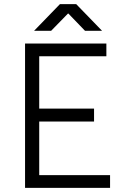

<svg xmlns="http://www.w3.org/2000/svg" viewBox="-20 -915 612 935"><path d="M498 -703V-641H171V-386H438V-323H171V-62H516V0H102V-703ZM272 -895H351L477 -765H394L313 -849H311L229 -765H146Z"/></svg>

Font: Museo Sans Light
Style: Regular
Weight: 300
Designer: Jos Buivenga
Foundry: Jos Buivenga & Rosetta Type Foundry (extension, remastering)
Version: Version 3.600;PS 1.000;hotconv 1.0.88;makeotf.lib2.5.647800;